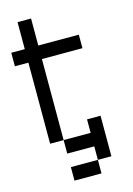

<svg xmlns="http://www.w3.org/2000/svg" viewBox="-145 -905 791 1144"><g transform="rotate(-15 250.0 -333.0)"><path d="M0 -583.3V-666.7H83.3V-833.3H166.7V-666.7H416.7V-583.3H166.7V-83.3H83.3V-583.3ZM166.7 -83.3H333.3V-166.7H416.7V83.3H333.3V0H166.7ZM166.7 166.7V83.3H333.3V166.7Z"/></g></svg>

Font: Galmuri11 Regular
Style: Regular
Weight: 400
Designer: Minseo Lee (Quiple)
Version: Version 2.356;hotconv 1.1.0;makeotfexe 2.6.0 DEVELOPMENT